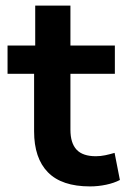

<svg xmlns="http://www.w3.org/2000/svg" viewBox="-20 -657 455 687"><path d="M302 10Q201 10 151.5 -40.5Q102 -91 102 -187V-393H7V-494H106V-637H232V-494H391V-393H232V-193Q232 -145 254 -121.5Q276 -98 323 -98Q340 -98 356.5 -101.5Q373 -105 390 -110L409 -13Q388 -2 359.5 4Q331 10 302 10Z"/></svg>

Font: Nunito Sans 10pt
Style: Bold
Weight: 700
Designer: Vernon Adams
Foundry: Vernon Adams
Version: Version 3.101;gftools[0.9.27]